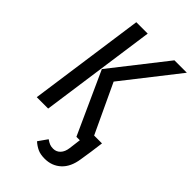

<svg xmlns="http://www.w3.org/2000/svg" viewBox="-268 -774 1072 1072"><g transform="rotate(45 267.5 -238.5)"><path d="M226 -689 129 0H39L136 -689ZM417 -75H479L469 0L458 71Q448 140 409 176Q370 212 313 212Q279 212 256.5 201.5Q234 191 214 173L252 119Q268 130 279.5 134.5Q291 139 307 139Q332 139 349 121Q366 103 370 71L379 0H352L185 -368L437 -689H535L281 -365Z"/></g></svg>

Font: Fira Sans Compressed
Style: Italic
Weight: 400
Width: 1
Italic angle: -8°
Designer: bBox Type GmbH & Carrois Corporate GbR & Edenspiekermann AG
Foundry: bBox Type GmbH & Carrois Corporate GbR & Edenspiekermann AG
Version: Version 4.301